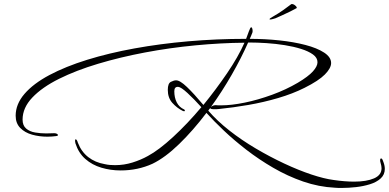

<svg xmlns="http://www.w3.org/2000/svg" viewBox="-20 -744 1912 944"><path d="M1663 180Q1653 180 1644 180Q1635 180 1627 179Q1547 175 1470.5 148.5Q1394 122 1323.5 81Q1253 40 1191.5 -7.5Q1130 -55 1080 -102.5Q1030 -150 995 -189Q930 -103 861 -36Q792 31 730 61Q658 94 573 94Q524 94 478.5 80.5Q433 67 399.5 37.5Q366 8 351 -39Q350 -44 349.5 -47Q349 -50 349 -52Q349 -59 352 -59Q358 -59 363 -42Q380 2 414 28.5Q448 55 495 63Q508 66 520.5 67Q533 68 546 68Q590 68 631.5 55Q673 42 707 23Q761 -6 831.5 -71Q902 -136 970 -217Q934 -257 902 -286.5Q870 -316 856 -317H854Q837 -317 837 -295Q837 -264 849 -240.5Q861 -217 885 -206Q889 -204 889 -201Q889 -194 878 -199Q850 -213 827.5 -238Q805 -263 805 -302Q805 -334 820 -341.5Q835 -349 845 -349Q864 -350 899 -316.5Q934 -283 980 -228Q1042 -304 1096.5 -384Q1151 -464 1182 -534Q1066 -533 940.5 -521Q815 -509 693 -486Q571 -463 462.5 -430.5Q354 -398 270.5 -356.5Q187 -315 139 -264.5Q91 -214 91 -156Q91 -127 108.5 -112Q126 -97 153 -92.5Q180 -88 207 -88Q217 -88 226.5 -88.5Q236 -89 245 -89H247Q255 -89 260 -86Q265 -83 265 -80Q265 -76 257 -75Q235 -72 213 -72Q173 -72 137.5 -82Q102 -92 79.5 -115Q57 -138 57 -175Q57 -232 100.5 -282.5Q144 -333 223 -375Q302 -417 408.5 -450Q515 -483 641.5 -506Q768 -529 906.5 -541Q1045 -553 1188 -553H1190L1204 -591Q1211 -610 1215 -610Q1218 -610 1220 -604.5Q1222 -599 1222 -592Q1222 -586 1221 -584Q1218 -577 1215 -569Q1212 -561 1208 -553Q1282 -553 1353 -545.5Q1424 -538 1481.5 -523Q1539 -508 1573.5 -485.5Q1608 -463 1608 -434Q1608 -409 1577.5 -378Q1547 -347 1477 -312Q1419 -283 1347.5 -262Q1276 -241 1201 -228Q1126 -215 1056 -208Q1049 -207 1043.5 -207Q1038 -207 1033 -207Q1013 -207 1014 -213Q1011 -210 1008.5 -206.5Q1006 -203 1004 -200Q1047 -150 1107.5 -102.5Q1168 -55 1237.5 -14Q1307 27 1377.5 60Q1448 93 1511 114Q1574 135 1621 141Q1648 145 1673.5 147Q1699 149 1721 149Q1782 149 1819 133Q1856 117 1856 83Q1856 73 1851 56Q1850 53 1849.5 50Q1849 47 1849 44Q1849 35 1854 35Q1859 35 1863 47Q1872 69 1872 86Q1872 115 1851.5 133.5Q1831 152 1798.5 162Q1766 172 1730 176Q1694 180 1663 180ZM1017 -218Q1028 -227 1041 -227Q1047 -226 1053 -226Q1059 -226 1066 -226Q1118 -226 1183.5 -239.5Q1249 -253 1317.5 -278Q1386 -303 1444 -337Q1496 -368 1518.5 -393Q1541 -418 1541 -438Q1541 -460 1519 -476Q1497 -492 1460.5 -503.5Q1424 -515 1380 -522Q1336 -529 1290.5 -532Q1245 -535 1206 -535H1200Q1166 -458 1119 -376Q1072 -294 1017 -218ZM1308.6 -648.1Q1305.2 -648.1 1305.2 -649.8Q1305.2 -653.2 1322.2 -662.6Q1347.7 -677 1372 -694Q1396.2 -711 1412.3 -723.8Q1421.7 -725.5 1431.5 -717Q1441.2 -708.5 1438.7 -704.2Q1426.8 -697.4 1408.1 -688.1Q1389.4 -678.7 1369.4 -669.8Q1349.4 -660.9 1334.1 -654.1Q1329 -652.4 1321 -650.3Q1312.9 -648.1 1308.6 -648.1Z"/></svg>

Font: WindSong
Style: Regular
Weight: 400
Designer: Robert E. Leuschke
Foundry: Robert E. Leuschke
Version: Version 1.010; ttfautohint (v1.8.3)